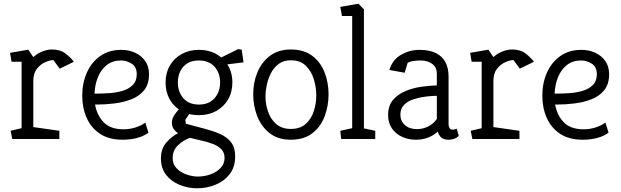

<svg xmlns="http://www.w3.org/2000/svg" viewBox="-20 -747 3336 1032"><path d="M46 0 37 -44 96 -58V-415H42L34 -463L132 -480L159 -440Q181 -460 208 -470.5Q235 -481 260 -481Q304 -481 332.5 -459Q361 -437 377 -415L301 -378L267 -424Q249 -424 223.5 -413Q198 -402 178.5 -377.5Q159 -353 159 -312V-64L299 -44V0Z M639 4Q566 4 518 -27.5Q470 -59 446 -113Q422 -167 422 -232Q422 -301 447 -357Q472 -413 519 -446Q566 -479 632 -479Q673 -479 706.5 -463.5Q740 -448 760.5 -419Q781 -390 781 -348Q781 -295 755 -262.5Q729 -230 686.5 -213.5Q644 -197 595 -191Q546 -185 499 -185H491Q501 -127 537.5 -89.5Q574 -52 644 -52Q676 -52 707 -61.5Q738 -71 761 -88L778 -34Q759 -20 736 -11.5Q713 -3 688.5 0.5Q664 4 639 4ZM488 -244H505Q533 -244 569 -246.5Q605 -249 638 -258.5Q671 -268 693 -289.5Q715 -311 715 -348Q715 -388 687.5 -405Q660 -422 631 -422Q585 -422 554 -397.5Q523 -373 506.5 -332.5Q490 -292 488 -244Z M1040 265Q990 265 945 246.5Q900 228 872.5 192.5Q845 157 845 105Q845 52 874.5 18.5Q904 -15 937 -31Q922 -41 913 -54.5Q904 -68 904 -87Q904 -108 915.5 -126Q927 -144 941 -159Q908 -182 889 -219Q870 -256 870 -303Q870 -355 893 -394.5Q916 -434 956.5 -456.5Q997 -479 1049 -479Q1085 -479 1115.5 -468.5Q1146 -458 1169 -438L1260 -483L1279 -480L1289 -412L1202 -401Q1215 -381 1222 -356.5Q1229 -332 1229 -304Q1229 -252 1206 -212.5Q1183 -173 1142.5 -150.5Q1102 -128 1049 -128Q1036 -128 1022.5 -129.5Q1009 -131 997 -134L976 -103L979 -82L1084 -54Q1126 -43 1162.5 -27Q1199 -11 1221.5 17Q1244 45 1244 94Q1244 151 1214.5 189Q1185 227 1138 246Q1091 265 1040 265ZM1043 202Q1079 202 1112 190Q1145 178 1166 155.5Q1187 133 1187 102Q1187 73 1170 55.5Q1153 38 1125 27Q1097 16 1064.5 9Q1032 2 1001 -6Q964 7 936 34.5Q908 62 908 103Q908 137 930.5 159Q953 181 984.5 191.5Q1016 202 1043 202ZM1049 -185Q1103 -185 1133 -219Q1163 -253 1163 -304Q1163 -355 1133 -388.5Q1103 -422 1049 -422Q995 -422 965.5 -388.5Q936 -355 936 -304Q936 -253 965.5 -219Q995 -185 1049 -185Z M1543 4Q1474 4 1429 -31.5Q1384 -67 1362.5 -123Q1341 -179 1341 -240Q1341 -305 1364 -359.5Q1387 -414 1432 -447.5Q1477 -481 1543 -481Q1614 -481 1659 -446.5Q1704 -412 1725 -357Q1746 -302 1746 -240Q1746 -178 1725 -122Q1704 -66 1659 -31Q1614 4 1543 4ZM1543 -54Q1594 -54 1624 -81.5Q1654 -109 1667 -150.5Q1680 -192 1680 -235Q1680 -277 1667 -320.5Q1654 -364 1624 -393.5Q1594 -423 1543 -423Q1504 -423 1478 -403.5Q1452 -384 1436.5 -354Q1421 -324 1414 -290.5Q1407 -257 1407 -228Q1407 -186 1421 -146Q1435 -106 1465 -80Q1495 -54 1543 -54Z M1814 0 1809 -44 1873 -58V-661H1818L1809 -710L1907 -727L1936 -697V-57L1997 -44V0Z M2215 4Q2175 4 2141 -11.5Q2107 -27 2086.5 -57Q2066 -87 2066 -128Q2066 -179 2092.5 -210Q2119 -241 2160.5 -258Q2202 -275 2247 -281Q2292 -287 2328 -288V-352Q2328 -384 2304 -403Q2280 -422 2240 -422Q2225 -422 2204.5 -419.5Q2184 -417 2171 -409L2155 -356L2073 -371Q2090 -427 2136.5 -453Q2183 -479 2234 -479Q2289 -479 2323.5 -461.5Q2358 -444 2374.5 -412Q2391 -380 2391 -337V-79Q2391 -68 2396 -59Q2401 -50 2414 -50Q2419 -50 2425 -52Q2431 -54 2435 -55L2446 -17Q2436 -6 2421 -1Q2406 4 2391 4Q2364 4 2351 -8.5Q2338 -21 2333 -40Q2311 -19 2281 -7.5Q2251 4 2215 4ZM2222 -53Q2253 -53 2282 -67.5Q2311 -82 2328 -108V-232Q2303 -232 2269.5 -228Q2236 -224 2204.5 -214Q2173 -204 2152.5 -184Q2132 -164 2132 -131Q2132 -97 2156 -75Q2180 -53 2222 -53Z M2519 0 2510 -44 2569 -58V-415H2515L2507 -463L2605 -480L2632 -440Q2654 -460 2681 -470.5Q2708 -481 2733 -481Q2777 -481 2805.5 -459Q2834 -437 2850 -415L2774 -378L2740 -424Q2722 -424 2696.5 -413Q2671 -402 2651.5 -377.5Q2632 -353 2632 -312V-64L2772 -44V0Z M3112 4Q3039 4 2991 -27.5Q2943 -59 2919 -113Q2895 -167 2895 -232Q2895 -301 2920 -357Q2945 -413 2992 -446Q3039 -479 3105 -479Q3146 -479 3179.5 -463.5Q3213 -448 3233.5 -419Q3254 -390 3254 -348Q3254 -295 3228 -262.5Q3202 -230 3159.5 -213.5Q3117 -197 3068 -191Q3019 -185 2972 -185H2964Q2974 -127 3010.5 -89.5Q3047 -52 3117 -52Q3149 -52 3180 -61.5Q3211 -71 3234 -88L3251 -34Q3232 -20 3209 -11.5Q3186 -3 3161.5 0.5Q3137 4 3112 4ZM2961 -244H2978Q3006 -244 3042 -246.5Q3078 -249 3111 -258.5Q3144 -268 3166 -289.5Q3188 -311 3188 -348Q3188 -388 3160.5 -405Q3133 -422 3104 -422Q3058 -422 3027 -397.5Q2996 -373 2979.5 -332.5Q2963 -292 2961 -244Z"/></svg>

Font: Kreon Light Light
Style: Regular
Weight: 300
Version: Version 2.002